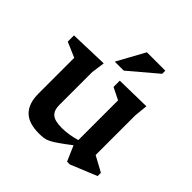

<svg xmlns="http://www.w3.org/2000/svg" viewBox="-191 -894 1066 1066"><g transform="rotate(45 342.5 -360.5)"><path d="M233 -182Q233 -138.5 255.5 -119.5Q278 -100.5 332.5 -100.5Q359.5 -100.5 389 -105.2Q418.5 -110 445.5 -118V-430L375 -465V-514L580 -518L572 -438.5V-127.5Q578 -124 595.8 -114.5Q613.5 -105 632.8 -94.5Q652 -84 662.5 -78V-52.5L507.5 11H486L447 -79Q405.5 -47 379.2 -28.8Q353 -10.5 335.2 -2Q317.5 6.5 301.8 8.8Q286 11 265.5 11Q183 11 144.8 -28.2Q106.5 -67.5 106.5 -143V-425L17.5 -463V-512L244 -519L233 -440ZM280.5 -569 370 -732H514.5V-707.5L351 -569Z"/></g></svg>

Font: Newsreader Caption Medium
Style: Regular
Weight: 500
Designer: Hugues Gentile
Foundry: Production Type
Version: Version 1.001